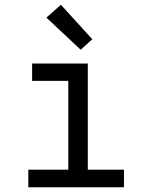

<svg xmlns="http://www.w3.org/2000/svg" viewBox="-20 -787 640 807"><path d="M99 0V-74H267V-447H115V-520H349V-74H501V0ZM319 -578 175 -713 236 -767 368 -622Z"/></svg>

Font: R Plex Mono
Style: Regular
Weight: 400
Monospace: yes
Designer: Belleve Invis
Foundry: Belleve Invis
Version: Version 31.8.0